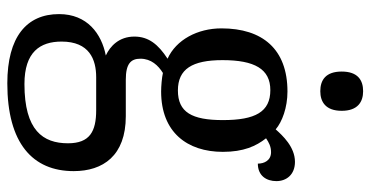

<svg xmlns="http://www.w3.org/2000/svg" viewBox="-270 -528 1037 538"><g transform="rotate(90 249.0 -259.5)"><path d="M236 -638C266 -638 291 -653 291 -698C291 -743 266 -758 236 -758C205 -758 181 -743 181 -698C181 -653 205 -638 236 -638ZM214 239C382 239 460 168 460 53C460 -29 417 -93 306 -93H204C159 -93 145 -107 145 -134C145 -164 164 -184 185 -197C198 -194 222 -192 237 -192C351 -192 406 -265 406 -365C406 -423 390 -458 368 -486C380 -494 391 -500 407 -500C430 -500 439 -481 439 -463C473 -463 488 -487 488 -515C488 -543 470 -567 434 -567C392 -567 360 -532 343 -513C322 -531 282 -546 237 -546C118 -546 60 -476 60 -361C60 -294 92 -234 145 -210C105 -184 83 -157 83 -117C83 -74 110 -49 136 -37C75 -25 20 15 20 94C20 185 84 239 214 239ZM234 -239C174 -239 149 -279 149 -364C149 -454 174 -498 233 -498C294 -498 317 -456 317 -365C317 -278 295 -239 234 -239ZM216 191C126 191 97 147 97 87C97 9 147 -10 197 -10H289C349 -10 382 8 382 69C382 139 346 191 216 191Z"/></g></svg>

Font: Noto Serif Ethiopic SmCn
Style: Regular
Weight: 400
Width: 4
Designer: Monotype Design Team
Foundry: Monotype Imaging Inc.
Version: Version 2.102